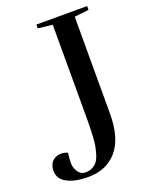

<svg xmlns="http://www.w3.org/2000/svg" viewBox="-333 -756 858 1091"><g transform="rotate(-20 96.0 -210.5)"><path d="M113 -59V-635L26 -645V-668H333V-645L246 -635V-49Q246 98 182.5 172.5Q119 247 8 247Q-72 247 -119.5 221.5Q-167 196 -167 147.5Q-167 99 -132 79Q-113 69 -93.5 69Q-74 69 -54 78Q-59 112 -59 140Q-59 168 -42.5 192.5Q-26 217 1 217Q28 217 45.5 207Q63 197 74 182.5Q85 168 92.5 143Q100 118 104 97.5Q108 77 110 44Q113 -6 113 -59Z"/></g></svg>

Font: Rufina
Style: Bold
Weight: 700
Designer: Martin Sommaruga
Foundry: Martin Sommaruga
Version: Version 1.001